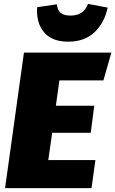

<svg xmlns="http://www.w3.org/2000/svg" viewBox="-20 -966 592 986"><path d="M511 -553H285L267 -423H464L446 -284H248L228 -144H470L450 0H6L103 -696H552ZM170 -911 171 -929 272 -944Q275 -913 292 -899.5Q309 -886 342 -886Q376 -886 398 -900.5Q420 -915 432 -946L533 -927Q516 -848 465 -800Q414 -752 330 -752Q251 -752 210.5 -795.5Q170 -839 170 -911Z"/></svg>

Font: FiraGO Heavy
Style: Italic
Weight: 900
Italic angle: -8°
Designer: bBox Type GmbH
Foundry: bBox Type GmbH
Version: Version 1.001